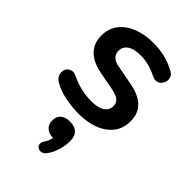

<svg xmlns="http://www.w3.org/2000/svg" viewBox="-230 -587 948 948"><g transform="rotate(45 244.0 -112.5)"><path d="M244 10Q201 10 153 1Q105 -8 67 -30Q51 -40 44.5 -53.5Q38 -67 39.5 -80.5Q41 -94 49.5 -104Q58 -114 71.5 -117Q85 -120 101 -112Q141 -93 176 -85.5Q211 -78 245 -78Q293 -78 316.5 -94.5Q340 -111 340 -138Q340 -161 324.5 -173.5Q309 -186 278 -192L178 -211Q116 -223 83.5 -256.5Q51 -290 51 -343Q51 -391 77.5 -426Q104 -461 151 -480Q198 -499 259 -499Q303 -499 341.5 -489.5Q380 -480 416 -460Q431 -452 436.5 -439Q442 -426 439 -412.5Q436 -399 427 -388.5Q418 -378 404.5 -375.5Q391 -373 374 -381Q343 -397 314.5 -404Q286 -411 260 -411Q211 -411 187.5 -394Q164 -377 164 -349Q164 -328 178 -314Q192 -300 221 -295L321 -276Q386 -264 419.5 -232Q453 -200 453 -146Q453 -73 396 -31.5Q339 10 244 10ZM270 260Q260 272 247.5 274Q235 276 225.5 269.5Q216 263 214.5 251.5Q213 240 223 225Q233 211 238 193.5Q243 176 243 163L246 184Q212 184 194 168.5Q176 153 176 125Q176 97 193.5 82Q211 67 243 67Q276 67 293.5 84Q311 101 311 136Q311 157 306.5 179Q302 201 293 222Q284 243 270 260Z"/></g></svg>

Font: Nunito ExtraLight
Style: Regular
Weight: 200
Designer: Vernon Adams
Foundry: Vernon Adams
Version: Version 3.602